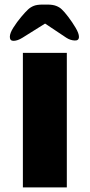

<svg xmlns="http://www.w3.org/2000/svg" viewBox="-20 -819 392 839"><path d="M80 0V-588H272V0ZM23 -658Q23 -674 38.5 -698.5Q54 -723 73 -745.5Q92 -768 103 -778Q114 -788 128 -793.5Q142 -799 167 -799H187Q211 -799 226 -793Q241 -787 250 -778Q261 -768 278.5 -745Q296 -722 310.5 -697.5Q325 -673 325 -658Q325 -641 306 -642Q287 -643 270 -654L177 -716L78 -654Q57 -641 40 -640.5Q23 -640 23 -658Z"/></svg>

Font: Goldman
Style: Bold
Weight: 700
Designer: Jaikishan Patel
Version: Version 1.000; ttfautohint (v1.8.3)